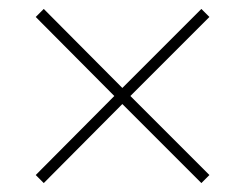

<svg xmlns="http://www.w3.org/2000/svg" viewBox="-20 -651 549 430"><path d="M431 -631 449 -613 272 -436 449 -259 431 -241 254 -418 78 -241 60 -259 236 -436 60 -613 78 -631 254 -454Z"/></svg>

Font: Noto Sans Kannada UI SemiCondensed Thin
Style: Regular
Weight: 100
Width: 4
Designer: Jelle Bosma - Monotype Design Team
Foundry: Monotype Imaging Inc.
Version: Version 2.005; ttfautohint (v1.8.4.7-5d5b)